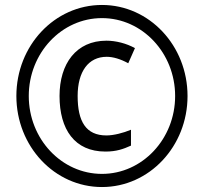

<svg xmlns="http://www.w3.org/2000/svg" viewBox="-20 -744 822 774"><path d="M46 -357C46 -154 200 10 391 10C582 10 736 -154 736 -357C736 -560 582 -724 391 -724C200 -724 46 -560 46 -357ZM96 -357C96 -530 228 -671 391 -671C554 -671 686 -530 686 -357C686 -184 554 -43 391 -43C228 -43 96 -184 96 -357ZM410 -515C436 -515 466 -506 497 -489L524 -550C490 -569 447 -580 409 -580C287 -580 220 -487 220 -357C220 -222 281 -133 405 -133C449 -133 477 -143 508 -157V-221C477 -208 438 -198 409 -198C326 -198 293 -255 293 -357C293 -455 336 -515 410 -515Z"/></svg>

Font: Noto Sans Thai
Style: Regular
Weight: 400
Designer: Monotype Design Team
Foundry: Monotype Imaging Inc.
Version: Version 1.901